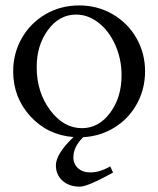

<svg xmlns="http://www.w3.org/2000/svg" viewBox="-20 -511 592 718"><path d="M29.3 -244.1Q29.3 -311.5 61.3 -367.9Q93.3 -424.3 149.9 -457.5Q206.5 -490.7 275.9 -490.7Q345.2 -490.7 401.9 -457.5Q458.5 -424.3 490.5 -367.9Q522.5 -311.5 522.5 -244.1Q522.5 -179.2 492.7 -124Q462.9 -68.8 409.7 -35.2Q356.4 -1.5 291 2Q254.4 38.1 254.4 77.1Q254.4 102.1 271.7 117.9Q289.1 133.8 317.9 133.8Q353 133.8 392.1 111.3L402.8 134.3Q307.6 187 278.8 187Q238.3 187 213.6 164.6Q189 142.1 189 107.4Q189 64.5 254.9 1.5Q157.7 -5.9 93.5 -76.2Q29.3 -146.5 29.3 -244.1ZM264.6 -456.5Q202.1 -456.5 159.7 -399.4Q117.2 -342.3 117.2 -259.8Q117.2 -166.5 167.5 -99.1Q217.8 -31.7 286.6 -31.7Q349.1 -31.7 391.8 -89.1Q434.6 -146.5 434.6 -229.5Q434.6 -290 411.1 -342.8Q387.7 -395.5 348.4 -426Q309.1 -456.5 264.6 -456.5Z"/></svg>

Font: Flanker
Style: Regular
Weight: 400
Designer: Flanker
Foundry: Flanker
Version: Version 2.027